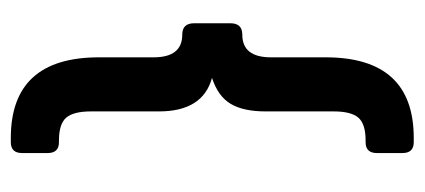

<svg xmlns="http://www.w3.org/2000/svg" viewBox="-235 -448 785 355"><g transform="rotate(90 157.5 -270.5)"><path d="M235 -643H243Q263 -643 263 -622V-575Q263 -554 243 -554H240Q209 -554 197.5 -540.5Q186 -527 186 -495V-369Q186 -328 172 -304.5Q158 -281 124 -270Q186 -253 186 -172V-46Q186 -14 197.5 -0.5Q209 13 240 13H243Q263 13 263 34V81Q263 102 243 102H235Q86 102 86 -61V-162Q86 -215 44 -215Q23 -215 23 -237V-304Q23 -326 44 -326Q86 -326 86 -379V-480Q86 -643 235 -643Z"/></g></svg>

Font: Rajdhani
Style: Bold
Weight: 700
Designer: Satya Rajpurohit, Jyotish Sonowal
Foundry: Indian Type Foundry
Version: Version 1.201 February 1, 2022